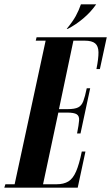

<svg xmlns="http://www.w3.org/2000/svg" viewBox="-84 -872 516 892"><path d="M-64 0 -59 -16H-16L128 -683H82L86 -699H412L380 -551H364Q374 -601 373.5 -629.5Q373 -658 358 -670.5Q343 -683 310 -683H257L190 -365H230Q263 -365 279 -373Q295 -381 303 -402Q311 -423 319 -462H335L290 -252H274Q282 -292 283.5 -312.5Q285 -333 272.5 -341Q260 -349 227 -349H187L116 -16H179Q212 -16 233.5 -29Q255 -42 269.5 -75.5Q284 -109 296 -168H313L277 0ZM231 -738H226Q254 -772 268 -797.5Q282 -823 292 -852H363Q338 -816 303 -786.5Q268 -757 231 -738Z"/></svg>

Font: Emberly Black
Style: Italic
Weight: 900
Italic angle: -12°
Designer: Rajesh Rajput
Foundry: Rajesh Rajput
Version: Version 1.000